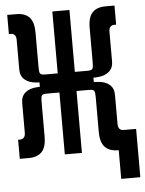

<svg xmlns="http://www.w3.org/2000/svg" viewBox="-57 -742 700 928"><g transform="rotate(-5 293.0 -277.5)"><path d="M343.3 -353.5 376.5 -393.1Q390.6 -393.1 396.5 -396.7Q402.3 -400.4 403.6 -410.2Q404.8 -419.9 404.8 -437.5V-599.6Q404.8 -650.4 426.5 -673.1Q448.2 -695.8 489.7 -695.8H533.7V-603H522.5Q513.2 -603 505.9 -595.7Q498.5 -588.4 498.5 -571.8V-427.2Q498.5 -396 477.8 -378.4Q457 -360.8 423.3 -358.4ZM13.2 2.4V-90.3H24.4Q33.7 -90.3 41 -97.7Q48.3 -105 48.3 -121.6V-266.1Q48.3 -297.9 69.1 -315.4Q89.8 -333 123.5 -335L203.6 -339.8L170.4 -300.3Q156.2 -300.3 150.4 -296.6Q144.5 -293 143.3 -283.4Q142.1 -273.9 142.1 -255.9V-93.8Q142.1 -43.5 120.6 -20.5Q99.1 2.4 57.1 2.4ZM493.2 141.6V-92.8H585.9V141.6ZM140.1 -300.3V-393.1H231.9V-300.3ZM203.6 -353.5 123.5 -358.4Q89.8 -360.8 69.1 -378.4Q48.3 -396 48.3 -427.2V-571.8Q48.3 -588.4 41 -595.7Q33.7 -603 24.4 -603H13.2V-695.8H57.1Q99.1 -695.8 120.6 -673.1Q142.1 -650.4 142.1 -599.6V-437.5Q142.1 -419.9 143.3 -410.2Q144.5 -400.4 150.4 -396.7Q156.2 -393.1 170.4 -393.1ZM231.9 0V-693.4H314.9V0ZM489.7 2.4Q448.2 2.4 426.5 -20.5Q404.8 -43.5 404.8 -93.8V-255.9Q404.8 -273.9 403.6 -283.4Q402.3 -293 396.5 -296.6Q390.6 -300.3 376.5 -300.3L343.3 -339.8L423.3 -335Q457 -333 477.8 -315.4Q498.5 -297.9 498.5 -266.1V-124Q498.5 -107.4 505.9 -100.1Q513.2 -92.8 522.5 -92.8H533.7V2.4ZM314.9 -300.3V-393.1H401.9V-300.3Z"/></g></svg>

Font: Cascadia Mono
Style: Regular
Weight: 400
Monospace: yes
Designer: Aaron Bell
Foundry: Saja Typeworks
Version: Version 2102.003